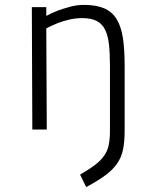

<svg xmlns="http://www.w3.org/2000/svg" viewBox="-20 -529 610 784"><path d="M112 0 110 -500H169V-464Q191 -476 217 -486Q239 -494 266.5 -501.5Q294 -509 323 -509Q373 -509 405.5 -495Q438 -481 456.5 -450.5Q475 -420 482 -373Q489 -326 489 -260V4Q489 49 482.5 81Q476 113 458.5 138.5Q441 164 410.5 186.5Q380 209 332 235L307 184Q345 162 368.5 144Q392 126 405.5 106.5Q419 87 424 63Q429 39 429 5V-259Q429 -310 425 -347Q421 -384 409 -408Q397 -432 374.5 -443.5Q352 -455 316 -455Q287 -455 260.5 -448.5Q234 -442 214 -434Q190 -424 169 -413L171 0Z"/></svg>

Font: Panefresco 250wt
Style: Regular
Weight: 300
Version: Version 1.000